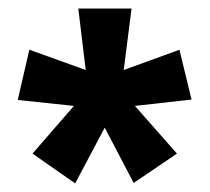

<svg xmlns="http://www.w3.org/2000/svg" viewBox="-20 -782 485 444"><path d="M284.2 -762.2 266.1 -620.1 395 -667 422.9 -551.8 292 -537.1 389.2 -426.8 289.1 -358.9 222.2 -486.8 153.8 -357.9 55.2 -426.8 150.9 -537.1 21 -550.8 47.9 -667 178.2 -620.1 161.1 -762.2Z"/></svg>

Font: Open Sans Condensed
Style: Regular
Weight: 400
Width: 3
Designer: Monotype Design Team
Foundry: Monotype Imaging Inc.
Version: Version 3.000